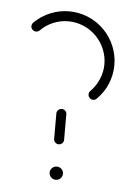

<svg xmlns="http://www.w3.org/2000/svg" viewBox="-44 -554 419 589"><g transform="rotate(5 166.0 -259.5)"><path d="M128.9 -20.4Q128.9 -28.9 135 -34.8Q141.1 -40.7 149.3 -40.7Q157.8 -40.7 163.9 -34.8Q170 -28.9 170 -20.4Q170 -11.9 163.9 -5.9Q157.8 0 149.3 0Q141.1 0 135 -6.1Q128.9 -12.2 128.9 -20.4ZM149.3 -218.1Q155.6 -218.1 160 -213.7Q164.4 -209.3 164.4 -203V-124.4Q164.4 -118.1 160 -113.7Q155.6 -109.3 149.3 -109.3Q143 -109.3 138.3 -113.7Q133.7 -118.1 133.7 -124.4V-203Q133.7 -209.3 138.3 -213.7Q143 -218.1 149.3 -218.1ZM49.6 -447.8Q43.3 -447.8 38.7 -452.2Q34.1 -456.7 34.1 -463Q34.1 -468.9 38.5 -474.1Q60.7 -495.9 88.5 -507.2Q116.3 -518.5 145.9 -518.5Q175.6 -518.5 203.3 -507.2Q231.1 -495.9 253.3 -474.1Q275.2 -451.9 286.7 -423.9Q298.1 -395.9 298.1 -366.3Q298.1 -336.7 286.7 -308.7Q275.2 -280.7 253 -258.9Q248.5 -254.4 242.2 -254.4Q235.9 -254.4 231.5 -259.1Q227 -263.7 227 -270Q227 -276.3 231.5 -280.7Q248.9 -298.1 258.1 -320.6Q267.4 -343 267.4 -366.3Q267.4 -390 258.1 -412.4Q248.9 -434.8 231.5 -452.2Q214.1 -469.6 191.9 -478.7Q169.6 -487.8 145.9 -487.8Q122.2 -487.8 100 -478.7Q77.8 -469.6 60.4 -452.2Q55.9 -447.8 49.6 -447.8Z"/></g></svg>

Font: 26F Galaxy Sans Ultra Light
Style: Regular
Weight: 200
Designer: C₂₉H₂₅N₃O₅
Version: Version 1.100